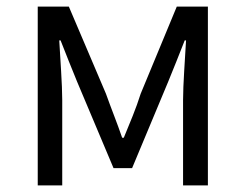

<svg xmlns="http://www.w3.org/2000/svg" viewBox="-20 -560 741 580"><path d="M94 0H168V-258C168 -305 162 -382 159 -438H163C179 -396 197 -353 213 -313L323 -52H379L488 -313C504 -353 522 -396 538 -438H542C539 -382 533 -305 533 -258V0H608V-540H514L405 -277C391 -232 372 -188 354 -144H349C334 -188 316 -232 300 -277L188 -540H94Z"/></svg>

Font: Noto Sans CJK SC DemiLight
Style: Regular
Weight: 350
Designer: Ryoko NISHIZUKA 西塚涼子 (kana, bopomofo & ideographs); Paul D. Hunt (Latin, Greek & Cyrillic); Sandoll Communications 산돌커뮤니
Foundry: Adobe
Version: Version 2.004;hotconv 1.0.118;makeotfexe 2.5.65603